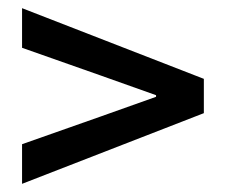

<svg xmlns="http://www.w3.org/2000/svg" viewBox="-20 -567 553 470"><path d="M34 -117V-214L227 -282L362 -330V-334L227 -382L34 -450V-547L479 -374V-290Z"/></svg>

Font: Processing Sans Pro Semibold
Style: Regular
Weight: 600
Designer: Paul D. Hunt
Foundry: Adobe Systems Incorporated
Version: Version 2.020;PS 2.000;hotconv 1.0.86;makeotf.lib2.5.63406